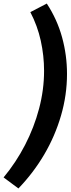

<svg xmlns="http://www.w3.org/2000/svg" viewBox="-58 -906 393 1070"><path d="M-38 82.8Q31.3 -0.6 81.7 -98.2Q132.1 -195.8 159.8 -300.7Q187.6 -405.6 187.6 -511.3Q187.6 -595.6 169.2 -679.1Q150.8 -762.5 111.1 -838.4L202.8 -886.2Q260.6 -797.8 288 -698Q315.4 -598.2 315.4 -494.3Q315.4 -376.1 282 -261.7Q248.7 -147.3 188.1 -44.4Q127.5 58.4 44.6 144.2Z"/></svg>

Font: Bitter Thin
Style: Italic
Weight: 100
Italic angle: -9°
Designer: Sol Matas, and Bitter project Authors
Foundry: Sol Matas
Version: Version 2.002